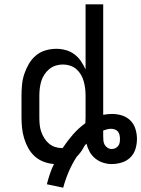

<svg xmlns="http://www.w3.org/2000/svg" viewBox="-20 -755 657 893"><path d="M274 118 198 102Q204 78 212 54Q220 30 231 8Q206 6 182.5 -3Q159 -12 141 -28.5Q123 -45 111 -67Q99 -89 92 -112.5Q85 -136 82.5 -160.5Q80 -185 80 -210V-310Q80 -336 82.5 -361.5Q85 -387 93 -411Q101 -435 114 -457.5Q127 -480 146.5 -496.5Q166 -513 191 -520.5Q216 -528 242 -528Q264 -528 286 -522Q308 -516 326 -502.5Q344 -489 356.5 -470.5Q369 -452 378 -432V-735H460V-221Q470 -223 480.5 -224Q491 -225 501 -225Q525 -225 547.5 -218Q570 -211 586.5 -194.5Q603 -178 610 -155Q617 -132 617 -109Q617 -85 610 -62Q603 -39 586 -22.5Q569 -6 546 1Q523 8 499 8Q479 8 459 1.5Q439 -5 423 -18Q407 -31 397 -49Q387 -67 382 -87Q379 -84 376.5 -81Q374 -78 372 -75Q365 -61 356 -48.5Q347 -36 336 -25Q315 8 299.5 44Q284 80 274 118ZM271 -66Q293 -99 319 -129Q345 -159 377 -182Q377 -189 377.5 -196Q378 -203 378 -210V-310Q378 -327 376 -343.5Q374 -360 369.5 -376.5Q365 -393 356.5 -407.5Q348 -422 335.5 -433Q323 -444 306.5 -449.5Q290 -455 273 -455Q256 -455 239.5 -450Q223 -445 209.5 -434Q196 -423 186.5 -408.5Q177 -394 172 -377.5Q167 -361 165 -344Q163 -327 163 -310V-210Q163 -193 164.5 -176Q166 -159 171.5 -143Q177 -127 186 -112.5Q195 -98 208 -87Q221 -76 237.5 -71Q254 -66 271 -66ZM499 -62Q508 -62 516 -65.5Q524 -69 529.5 -76Q535 -83 536.5 -91.5Q538 -100 538 -109Q538 -118 536 -127Q534 -136 528.5 -143Q523 -150 514 -153Q505 -156 496 -156Q487 -156 478 -153.5Q469 -151 460 -148V-120Q460 -110 461 -100Q462 -90 467 -81.5Q472 -73 480.5 -67.5Q489 -62 499 -62Z"/></svg>

Font: Iosevka Fixed Extended
Style: Regular
Weight: 400
Width: 7
Monospace: yes
Designer: Belleve Invis
Foundry: Belleve Invis
Version: Version 24.1.1; ttfautohint (v1.8.4)